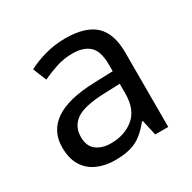

<svg xmlns="http://www.w3.org/2000/svg" viewBox="-128 -675 818 816"><g transform="rotate(-30 280.5 -267.5)"><path d="M288 -545Q386 -545 433 -502Q480 -459 480 -365V0H416L399 -76H395Q372 -47 347.5 -27.5Q323 -8 291.5 1Q260 10 215 10Q167 10 128.5 -7Q90 -24 68 -59.5Q46 -95 46 -149Q46 -229 109 -272.5Q172 -316 303 -320L394 -323V-355Q394 -422 365 -448Q336 -474 283 -474Q241 -474 203 -461.5Q165 -449 132 -433L105 -499Q140 -518 188 -531.5Q236 -545 288 -545ZM314 -259Q214 -255 175.5 -227Q137 -199 137 -148Q137 -103 164.5 -82Q192 -61 235 -61Q303 -61 348 -98.5Q393 -136 393 -214V-262Z"/></g></svg>

Font: lmalayalam85
Style: Book
Weight: 400
Designer: Jelle Bosma - Monotype Design Team
Foundry: Monotype Imaging Inc.
Version: Version 2.003